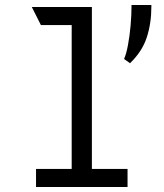

<svg xmlns="http://www.w3.org/2000/svg" viewBox="-20 -750 656 770"><path d="M267.5 0V-696.5L348.5 -722V0ZM124.5 0V-72.5H491.5V0ZM144 -649.5 107.5 -722H348.5L321 -649.5ZM501.5 -496.5 477.5 -513.5Q486.5 -533 493.2 -569.2Q500 -605.5 503.8 -648.2Q507.5 -691 507.5 -730H587V-722Q587 -657 568.8 -600.5Q550.5 -544 501.5 -496.5Z"/></svg>

Font: Overpass Mono Light
Style: Regular
Weight: 400
Monospace: yes
Version: Version 4.000